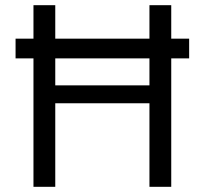

<svg xmlns="http://www.w3.org/2000/svg" viewBox="-20 -720 789 740"><path d="M40 -495V-571H709V-495ZM556 0V-700H640V0ZM109 0V-700H193V0ZM177 -322V-391H577V-322Z"/></svg>

Font: DM Sans 17pt
Style: Regular
Weight: 400
Version: Version 4.004;gftools[0.9.30]